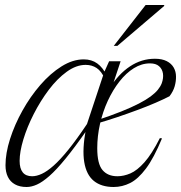

<svg xmlns="http://www.w3.org/2000/svg" viewBox="-20 -738 724 768"><path d="M427 -386.5 418.5 -385.5Q454 -442 500 -472.5Q546 -503 599.5 -503Q628 -503 646.8 -493.5Q665.5 -484 674.8 -467.8Q684 -451.5 684 -432Q684.5 -413.5 678.8 -393Q673 -372.5 658 -353Q636 -341.5 602.5 -327Q569 -312.5 529.2 -297.8Q489.5 -283 447.8 -269Q406 -255 367.5 -244L368 -257Q423.5 -275.5 464.8 -292Q506 -308.5 535 -323.5Q564 -338.5 582.5 -352.2Q601 -366 611.5 -379Q622 -392 627 -405Q634.5 -426 631.8 -444Q629 -462 616.2 -473.2Q603.5 -484.5 580 -484.5Q546.5 -484.5 515.5 -465.2Q484.5 -446 458 -412.2Q431.5 -378.5 411.2 -334.8Q391 -291 380 -242.2Q369 -193.5 369 -145Q369 -82.5 390 -57.8Q411 -33 449.5 -33Q475 -33 501.8 -44.5Q528.5 -56 557.8 -88.8Q587 -121.5 619.5 -185.5L628 -184.5Q595.5 -106 564 -64Q532.5 -22 500.8 -6Q469 10 434.5 10Q385.5 10 355.5 -14.2Q325.5 -38.5 317 -89.5Q308.5 -140.5 323.5 -221L329 -220Q279.5 -149 242.5 -103.8Q205.5 -58.5 177.5 -34Q149.5 -9.5 127.8 0.2Q106 10 86.5 10Q59 10 40 -0.5Q21 -11 11.5 -30.5Q2 -50 2 -77Q2 -125 20.2 -182.2Q38.5 -239.5 69.8 -295.5Q101 -351.5 141.2 -398Q181.5 -444.5 226.2 -472.5Q271 -500.5 315 -500.5Q346.5 -500.5 369 -484.2Q391.5 -468 407.5 -435L399.5 -422.5Q385.5 -453.5 366.5 -466Q347.5 -478.5 322.5 -478.5Q285 -478.5 247 -451Q209 -423.5 175.2 -378.8Q141.5 -334 115 -282Q88.5 -230 73.5 -180.5Q58.5 -131 58.5 -94.5Q58.5 -64 71 -48.5Q83.5 -33 108.5 -33Q126.5 -33 147.5 -42.8Q168.5 -52.5 194.5 -75.5Q220.5 -98.5 253.5 -139.2Q286.5 -180 328 -242L396.5 -448.5L416.5 -493H462.5ZM435 -554.5 562.5 -718H637L636.5 -714L449.5 -554.5Z"/></svg>

Font: Newsreader 60pt Light
Style: Italic
Weight: 300
Italic angle: -17°
Designer: Hugues Gentile
Foundry: Production Type
Version: Version 1.003